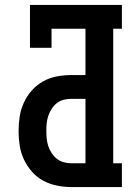

<svg xmlns="http://www.w3.org/2000/svg" viewBox="-20 -755 540 775"><path d="M267 0Q238 0 209 -6Q180 -12 154 -26Q128 -40 108.5 -62.5Q89 -85 76.5 -111.5Q64 -138 59.5 -167.5Q55 -197 55 -226Q55 -255 59.5 -284.5Q64 -314 76.5 -341Q89 -368 108.5 -390Q128 -412 154 -426.5Q180 -441 209 -446.5Q238 -452 267 -452H325V-639H188V-562H101V-735H472V-639H437V-96H472V0ZM267 -96H325V-356H267Q251 -356 236 -352Q221 -348 209 -338.5Q197 -329 188.5 -315.5Q180 -302 175 -287.5Q170 -273 168.5 -257.5Q167 -242 167 -226Q167 -211 168.5 -195.5Q170 -180 175 -165Q180 -150 188.5 -137Q197 -124 209 -114.5Q221 -105 236 -100.5Q251 -96 267 -96Z"/></svg>

Font: Iosevka Slab
Style: Bold
Weight: 700
Monospace: yes
Designer: Belleve Invis
Foundry: Belleve Invis
Version: Version 11.1.1; ttfautohint (v1.8.3)